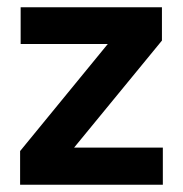

<svg xmlns="http://www.w3.org/2000/svg" viewBox="-20 -510 505 530"><path d="M429.5 -102.5V0H35.5V-93L277.5 -388.5H37V-490H427V-398L184.5 -102.5Z"/></svg>

Font: Anek Bangla
Style: Semi-bold
Weight: 600
Designer: Sulekha Rajkumar (Bangla), Yesha Goshar (Latin)
Foundry: Ek Type
Version: Version 1.002;March 21, 2022;FontCreator 13.0.0.2683 64-bit